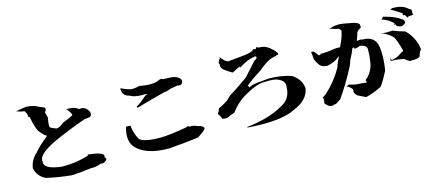

<svg xmlns="http://www.w3.org/2000/svg" viewBox="-49 -1123 3452 1525"><g transform="rotate(-15 1677.0 -360.5)"><path d="M402 -51Q289 -62 192 -85Q130 -114 113 -184Q122 -250 173 -296Q207 -339 289 -405Q262 -421 239 -452Q216 -472 194 -585Q192 -589 189 -589Q186 -589 181 -584Q184 -591 184 -598Q184 -616 166 -641Q140 -642 103 -656V-657Q161 -668 189 -671Q252 -666 281 -647Q332 -628 332 -621L331 -620Q333 -617 333 -613Q333 -603 321 -588L333 -543Q325 -506 325 -483Q325 -472 327 -464Q350 -451 378 -441Q404 -444 443 -475Q491 -492 524 -510L525 -516Q525 -527 492 -573L495 -568L487 -569L505 -570Q563 -570 587 -545L600 -546Q637 -546 653 -524Q670 -505 670 -488Q670 -481 668 -475Q665 -464 652.5 -461Q640 -458 609 -455Q472 -407 342 -348Q201 -280 201 -227L202 -219L201 -209Q201 -154 340 -138H360Q451 -138 536 -162Q563 -167 563 -173Q563 -176 560 -178Q689 -165 689 -133Q689 -129 686 -124Q696 -115 696 -107Q696 -98 684 -90Q669 -79 655 -79Q648 -79 641 -82Q616 -66 566 -66H555Q493 -57 402 -51Z M1198 -57Q1004 -58 927 -150Q901 -185 901 -235Q901 -270 914 -313L949 -312Q960 -228 992 -187Q1035 -158 1154 -158Q1234 -158 1374 -184Q1385 -189 1392 -189Q1399 -189 1399 -182Q1406 -183 1414 -183Q1439 -183 1464 -170Q1503 -163 1514 -142Q1511 -131 1498 -120Q1485 -109 1445 -82Q1361 -70 1198 -57ZM1041 -434 1037 -446Q1060 -454 1127 -513Q1142 -513 1142 -516Q1142 -518 1130 -523L1107 -522Q1038 -522 1004 -544Q948 -556 948 -612V-621L949 -619Q1014 -589 1040 -589Q1064 -589 1099 -598Q1147 -588 1186 -588Q1218 -588 1244 -595Q1266 -607 1279 -607Q1289 -607 1294 -601Q1342 -601 1382 -596Q1432 -581 1438 -553Q1437 -520 1409 -520Q1400 -520 1389 -523Q1363 -516 1334 -513Q1299 -499 1287 -499L1283 -500Q1182 -475 1041 -434Z M1969 -51Q1912 -51 1845 -56L1842 -61Q2026 -82 2133 -144Q2227 -186 2227 -288L2228 -300Q2228 -337 2185 -357Q2159 -372 2106 -372L2066 -371Q2005 -371 1926 -326Q1834 -280 1779 -204Q1771 -194 1749 -189Q1725 -180 1707 -171Q1684 -171 1668 -176Q1664 -196 1643 -223Q1662 -243 1662 -261Q1692 -273 1741 -305L1778 -340Q1834 -372 1934 -444Q2012 -529 2033 -554Q2058 -568 2058 -577Q2058 -580 2056 -582Q2051 -587 2046 -587Q2041 -587 2037 -584Q1987 -581 1908 -529Q1913 -530 1913 -533Q1913 -536 1908 -540Q1874 -526 1845 -508Q1828 -516 1790 -543Q1759 -564 1759 -587Q1759 -592 1761 -598Q1756 -603 1756 -610Q1756 -624 1775 -645L1772 -658Q1809 -604 1838 -604Q1843 -604 1848 -606Q1866 -608 1950.5 -615.5Q2035 -623 2048 -646Q2058 -642 2064 -642Q2074 -642 2074 -654Q2091 -653 2091 -649L2090 -647H2101Q2148 -647 2185.5 -614Q2223 -581 2231 -562V-559Q2231 -552 2225 -552Q2221 -552 2216 -554V-553Q2216 -547 2183 -543V-534L2185 -542Q2141 -536 2058 -466Q1963 -406 1927 -372Q1930 -376 1932 -376Q1934 -376 1937 -370Q1940 -364 1942 -360Q1962 -375 2015.5 -380.5Q2069 -386 2107 -389Q2209 -389 2292 -360Q2364 -313 2370 -239Q2356 -144 2232 -95Q2145 -51 1969 -51Z M2817 -46Q2786 -61 2762.5 -72.5Q2739 -84 2730 -111L2732 -125Q2732 -134 2727 -140Q2722 -146 2701 -163Q2688 -166 2688 -168Q2688 -169 2710 -178Q2758 -162 2796 -162H2805Q2820 -161 2847 -157Q2852 -158 2852 -163Q2852 -169 2847 -178Q2893 -211 2914 -275Q2928 -331 2929 -410Q2929 -446 2871 -452Q2868 -447 2827 -439L2828 -445Q2828 -452 2822 -452Q2818 -452 2811 -449Q2798 -411 2772 -365Q2760 -333 2756 -320Q2683 -180 2612 -81Q2592 -70 2583 -62.5Q2574 -55 2552 -53Q2543 -49 2534 -49Q2514 -49 2497 -70Q2484 -77 2484 -85L2485 -91L2487 -114Q2487 -128 2483 -133Q2499 -141 2519 -157Q2601 -233 2657 -332Q2667 -367 2693 -418Q2665 -394 2640 -383Q2597 -366 2581 -366H2577Q2535 -369 2517.5 -398Q2500 -427 2493 -443Q2490 -492 2487 -505L2507 -504Q2520 -490 2540 -464H2545Q2555 -464 2555 -469V-472L2570 -471Q2605 -471 2687 -483L2719 -482Q2755 -556 2762 -597Q2764 -600 2764 -603Q2764 -614 2741 -630Q2741 -629 2738 -629Q2726 -629 2670 -649H2686Q2717 -660 2758 -660Q2783 -660 2876 -641Q2918 -628 2918 -614L2917 -611Q2920 -605 2920 -600Q2920 -587 2900 -580Q2878 -562 2878 -547V-544L2860 -496Q2877 -499 2888 -499Q2902 -499 2907 -495H2911Q3025 -495 3027 -369L3028 -338Q3028 -266 3016 -208Q2982 -141 2950 -96Q2879 -60 2817 -46ZM3237 -231Q3227 -231 3202 -248Q3193 -255 3188 -260Q3140 -272 3088 -272H3080L3081 -293Q3088 -289 3088 -284Q3088 -280 3085 -276Q3133 -285 3151 -298Q3169 -311 3182 -318Q3195 -319 3195 -330Q3195 -335 3192 -342Q3182 -386 3157 -442Q3130 -477 3061 -507Q3080 -500 3106 -500Q3128 -500 3156 -502Q3207 -481 3253 -469Q3325 -398 3336 -300Q3317 -280 3312 -250Q3298 -234 3261 -234L3242 -235Q3241 -231 3237 -231ZM3234 -516Q3233 -516 3233 -517Q3192 -523 3192 -543V-544Q3179 -544 3179 -547Q3179 -550 3187 -554Q3148 -593 3094 -610L3112 -628Q3214 -602 3250 -570Q3263 -566 3267 -553Q3270 -548 3270 -543Q3270 -533 3254 -524.5Q3238 -516 3234 -516ZM3298 -572Q3294 -572 3293 -580Q3282 -598 3279 -598L3274 -597Q3267 -597 3267 -605L3269 -614Q3225 -644 3181 -669L3200 -675H3207Q3286 -675 3327 -634Q3346 -628 3346 -612Q3346 -605 3342 -596Q3348 -590 3348 -586Q3348 -579 3322 -579H3309Q3302 -572 3298 -572Z"/></g></svg>

Font: Xiangcui Kesong Xiangcui Kesong
Style: Regular
Weight: 400
Version: Version 1.501;March 28, 2024;FontCreator 14.0.0.2814 64-bit